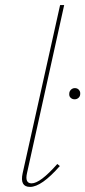

<svg xmlns="http://www.w3.org/2000/svg" viewBox="-20 -731 335 754"><path d="M98 3Q57 3 69 -51L216 -711H232L86 -51Q77 -11 104 -11Q138 -11 205 -87L215 -79Q143 3 98 3ZM252 -363Q252 -372 258.5 -378.5Q265 -385 274 -385Q284 -385 290 -378Q296 -371 295 -362Q295 -353 288.5 -347Q282 -341 273 -341Q264 -341 257.5 -347Q251 -353 252 -363Z"/></svg>

Font: EauTestText Thin
Style: Italic
Weight: 250
Italic angle: -12°
Designer: Christian Thalmann (Catharsis Fonts)
Version: Version 0.001;PS 000.001;hotconv 1.0.88;makeotf.lib2.5.64775